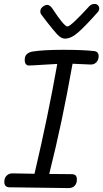

<svg xmlns="http://www.w3.org/2000/svg" viewBox="-20 -963 526 979"><path d="M483 -677Q483 -657 471 -645Q459 -633 441 -634Q411 -636 350 -638Q321 -476 293.5 -346Q266 -216 231 -76L343 -75Q359 -75 365.5 -68.5Q372 -62 372 -48Q372 -28 361 -16Q350 -4 330 -4L27 -8Q2 -9 2 -36Q2 -56 14 -67.5Q26 -79 42 -79L156 -77Q226 -376 272 -637L202 -633Q142 -629 127 -629Q118 -629 112 -636Q106 -643 106 -658Q106 -677 117 -687Q128 -697 145 -700Q199 -709 304 -709Q398 -709 457 -703Q483 -701 483 -677ZM486 -919Q486 -913 483 -907.5Q480 -902 477 -899.5Q474 -897 473 -895Q417 -832 380 -799Q343 -766 311 -766Q292 -766 271.5 -788Q251 -810 217 -854Q202 -875 192 -887Q184 -896 186 -909Q187 -920 198.5 -929Q210 -938 221 -938Q235 -938 248 -918Q307 -828 324 -828Q333 -828 363 -856.5Q393 -885 435 -931Q446 -943 463 -943Q473 -943 479.5 -936Q486 -929 486 -919Z"/></svg>

Font: Mali
Style: Italic
Weight: 400
Italic angle: -10°
Version: Version 1.000; ttfautohint (v1.6)